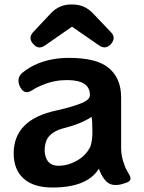

<svg xmlns="http://www.w3.org/2000/svg" viewBox="-20 -825 642 856"><path d="M214 11Q128 11 84 -30Q41 -70 41 -141Q41 -293 234 -333Q293 -346 338 -363Q381 -379 381 -401Q381 -468 279 -468Q222 -468 172 -447Q145 -437 124 -423Q107 -412 94 -414.5Q81 -417 71 -435Q61 -453 62.5 -470Q64 -487 79 -500Q110 -526 152 -543Q214 -567 287 -567Q413 -567 466 -521Q520 -475 520 -391V-164Q520 -127 535 -89Q538 -79 543 -70Q548 -61 553 -52Q564 -35 561.5 -25Q559 -15 539 -9L530 -6Q506 2 484 -1Q462 -4 447 -24Q430 -45 421 -73Q369 11 214 11ZM301 -706 180 -622Q151 -602 128 -629Q104 -656 128 -682L206 -765Q243 -805 297 -805H303Q357 -805 394 -766L474 -682Q499 -657 475 -629Q451 -602 421 -623ZM240 -86Q284 -86 325 -110Q366 -134 384 -174Q392 -202 392 -236Q392 -289 388 -304Q343 -273 259 -252Q222 -242 200.5 -219.5Q179 -197 179 -151Q184 -86 240 -86Z"/></svg>

Font: MaokenZhuyuanTi
Style: Regular
Weight: 400
Designer: Fontworks Inc & LongZhuTi team: ZERO子、时光羊、荆南、频凡、刘鹏、Little White Dog、帆影Magmeta、奈白不弍、白日月球、ChaoTawei、雨三（排名不分先后）
Version: Version 1.000; 20230222